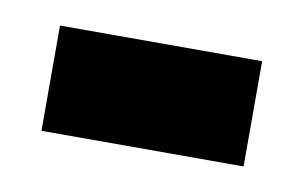

<svg xmlns="http://www.w3.org/2000/svg" viewBox="-31 -374 321 203"><g transform="rotate(10 129.5 -272.5)"><path d="M21 -216V-329H238V-216Z"/></g></svg>

Font: Noto Serif Thai ExtraCondensed Black
Style: Regular
Weight: 900
Width: 2
Designer: Monotype Design Team
Foundry: Monotype Imaging Inc.
Version: Version 2.002; ttfautohint (v1.8.4.7-5d5b)